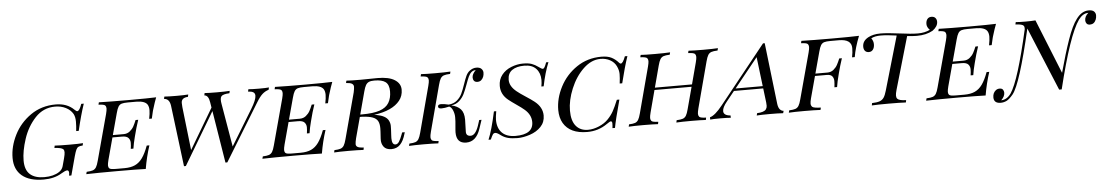

<svg xmlns="http://www.w3.org/2000/svg" viewBox="-38 -1149 9534 1656"><g transform="rotate(-5 4729.0 -321.5)"><path d="M516.6 -21.5Q516.6 -46.9 501 -46.9Q485.4 -46.9 450.2 -25.4Q385.7 14.2 293.5 14.2Q170.9 14.2 106.2 -40Q41.5 -94.2 41.5 -193.6Q41.5 -293 91.3 -392.3Q141.1 -491.7 234.6 -556.9Q328.1 -622.1 451.7 -622.1Q549.8 -622.1 609.4 -563Q625 -547.9 632.8 -547.9Q651.9 -547.9 672.4 -607.9H694.3Q662.1 -513.7 630.4 -377.9H608.4Q613.3 -420.9 613.3 -460Q613.3 -499 599.6 -525.9Q578.6 -562.5 537.4 -583.3Q496.1 -604 445.3 -604Q343.3 -604 272.9 -528.8Q202.6 -453.6 168.5 -349.4Q134.3 -245.1 134.3 -163.8Q134.3 -82.5 177 -44.2Q219.7 -5.9 300.3 -5.9Q380.9 -5.9 430.7 -39.1Q457 -56.6 465.3 -85.9L483.4 -152.8Q492.7 -187.5 492.7 -204.8Q492.7 -222.2 484.4 -231Q469.7 -246.1 408.7 -249L412.6 -269Q465.3 -266.1 543.2 -266.1Q621.1 -266.1 657.7 -269L653.3 -249Q628.4 -247.6 616.5 -241.5Q604.5 -235.4 596.4 -218.5Q588.4 -201.7 577.6 -163.1L533.7 0H513.7Q516.6 -13.7 516.6 -21.5Z M662.6 0 668 -20Q704.1 -21.5 721.9 -27.8Q739.7 -34.2 750.5 -51.3Q761.2 -68.4 771 -106L877.9 -502Q886.2 -534.2 886.2 -549.8Q886.2 -565.4 877.2 -575.7Q868.2 -585.9 819.8 -587.9L824.7 -607.9Q918.9 -605 1086.9 -605Q1254.9 -605 1320.8 -607.9Q1306.2 -571.3 1284.7 -500L1281.7 -488.8Q1271 -445.8 1267.6 -428.2H1244.6Q1253.9 -473.6 1253.9 -502.9Q1253.9 -531.2 1243.2 -549.8Q1222.7 -584.5 1147 -585H1073.7Q1037.6 -585 1019.8 -579.3Q1002 -573.7 991.2 -556.6Q980.5 -539.6 970.7 -502L920.4 -315.9H1013.7Q1045.4 -315.9 1067.6 -334Q1089.8 -352.1 1102.1 -374.5Q1114.3 -397 1127 -428.2H1149.9Q1124.5 -351.6 1113.8 -306.2L1107.4 -282.2Q1093.8 -230.5 1086.9 -184.1H1064Q1068.4 -212.4 1068.4 -236.8Q1068.4 -261.2 1053 -278.6Q1037.6 -295.9 997.6 -295.9H915L863.8 -106Q855.5 -73.7 855.5 -58.3Q855.5 -43 864.5 -33Q873.5 -22.9 922.9 -22.9H995.6Q1050.3 -22.9 1087.2 -39.8Q1124 -56.6 1151.4 -94.7Q1178.7 -132.8 1203.6 -200.2H1226.6Q1194.8 -102.5 1177.7 0Q1107.9 -2.9 932.9 -2.9Q757.8 -2.9 662.6 0Z M1598.6 -607.9 1594.2 -587.9Q1536.6 -585 1536.6 -540Q1536.6 -517.6 1538.6 -503.9L1581.5 -128.4L1788.6 -478L1781.2 -523.9Q1772 -585.9 1736.3 -587.9L1740.2 -607.9Q1776.9 -605 1845.9 -605Q1915 -605 1957.5 -607.9L1953.6 -587.9Q1896 -585 1882.3 -567.4Q1874.5 -556.6 1874.3 -539.1Q1874 -521.5 1877.4 -503.9L1941.4 -127.9L2129.4 -437Q2174.8 -511.7 2174.8 -546.9Q2174.8 -568.4 2159.7 -577.6Q2144.5 -586.9 2114.3 -587.9L2119.6 -607.9Q2149.9 -605 2211.7 -605Q2273.4 -605 2297.4 -607.9L2292.5 -587.9Q2261.7 -578.6 2237.8 -557.1Q2213.9 -535.6 2185.5 -488.8L1883.3 4.9H1867.2L1793.9 -447.3L1524.4 4.9H1508.3L1442.4 -523.9Q1434.1 -585.9 1387.2 -587.9L1391.6 -607.9Q1432.1 -605 1497.1 -605Q1562 -605 1598.6 -607.9Z M2187.5 0 2192.9 -20Q2229 -21.5 2246.8 -27.8Q2264.6 -34.2 2275.4 -51.3Q2286.1 -68.4 2295.9 -106L2402.8 -502Q2411.1 -534.2 2411.1 -549.8Q2411.1 -565.4 2402.1 -575.7Q2393.1 -585.9 2344.7 -587.9L2349.6 -607.9Q2443.8 -605 2611.8 -605Q2779.8 -605 2845.7 -607.9Q2831.1 -571.3 2809.6 -500L2806.6 -488.8Q2795.9 -445.8 2792.5 -428.2H2769.5Q2778.8 -473.6 2778.8 -502.9Q2778.8 -531.2 2768.1 -549.8Q2747.6 -584.5 2671.9 -585H2598.6Q2562.5 -585 2544.7 -579.3Q2526.9 -573.7 2516.1 -556.6Q2505.4 -539.6 2495.6 -502L2445.3 -315.9H2538.6Q2570.3 -315.9 2592.5 -334Q2614.7 -352.1 2627 -374.5Q2639.2 -397 2651.9 -428.2H2674.8Q2649.4 -351.6 2638.7 -306.2L2632.3 -282.2Q2618.7 -230.5 2611.8 -184.1H2588.9Q2593.3 -212.4 2593.3 -236.8Q2593.3 -261.2 2577.9 -278.6Q2562.5 -295.9 2522.5 -295.9H2439.9L2388.7 -106Q2380.4 -73.7 2380.4 -58.3Q2380.4 -43 2389.4 -33Q2398.4 -22.9 2447.8 -22.9H2520.5Q2575.2 -22.9 2612.1 -39.8Q2648.9 -56.6 2676.3 -94.7Q2703.6 -132.8 2728.5 -200.2H2751.5Q2719.7 -102.5 2702.6 0Q2632.8 -2.9 2457.8 -2.9Q2282.7 -2.9 2187.5 0Z M3078.6 -306.2Q3174.3 -306.2 3230.2 -325.2Q3286.1 -344.2 3310.5 -384.5Q3335 -424.8 3335 -482.9Q3335 -541 3304.7 -564.5Q3274.4 -587.9 3208 -587.9Q3177.7 -587.9 3160.9 -580.6Q3144 -573.2 3133.5 -555.2Q3123 -537.1 3113.8 -502L3061.5 -306.2ZM3311 -79.6Q3311 -22.9 3342.3 -22.9Q3359.9 -22.9 3373.3 -43.2Q3386.7 -63.5 3402.8 -106.9L3407.7 -121.1H3430.7L3426.8 -107.9Q3409.2 -45.9 3379.6 -15.9Q3350.1 14.2 3304 14.2Q3257.8 14.2 3237.1 -13.7Q3216.3 -41.5 3218.8 -82L3222.7 -145Q3223.6 -164.6 3223.6 -172.9Q3223.6 -212.9 3210.9 -236.1Q3198.2 -259.3 3166.3 -271.2Q3134.3 -283.2 3074.2 -286.1H3056.2L3007.8 -106Q2999.5 -71.8 2999.5 -55.4Q2999.5 -39.1 3013.9 -30.5Q3028.3 -22 3066.9 -20L3063 0Q3016.1 -2.9 2933.6 -2.9Q2851.1 -2.9 2808.6 0L2813 -20Q2849.1 -21.5 2866.9 -27.8Q2884.8 -34.2 2895.5 -51.3Q2906.2 -68.4 2916 -106L3022 -502Q3028.8 -533.7 3028.8 -550.3Q3028.8 -566.9 3014.6 -576.4Q3000.5 -585.9 2962.9 -587.9L2967.8 -607.9Q3008.3 -605 3090.8 -605L3236.8 -606.9Q3335 -606.9 3385.5 -574.7Q3436 -542.5 3436 -489Q3436 -435.5 3404.8 -396Q3341.3 -315.4 3180.7 -293.5L3202.6 -290Q3281.2 -275.4 3303.2 -233.4Q3315.4 -210 3315.4 -186.5Q3315.4 -163.1 3314.9 -158.2L3312 -105Q3311 -87.4 3311 -79.6Z M3714.8 -20 3710.9 0Q3664.1 -2.9 3582 -2.9Q3500 -2.9 3457 0L3461.9 -20Q3497.1 -21.5 3514.6 -27.8Q3532.2 -34.2 3542.7 -51.5Q3553.2 -68.8 3563 -106L3668 -502Q3676.3 -533.7 3676.3 -549.3Q3676.3 -564.9 3667 -575.4Q3657.7 -585.9 3608.9 -587.9L3613.8 -607.9Q3653.8 -605 3737.3 -605Q3820.8 -605 3868.7 -607.9L3863.8 -587.9Q3827.1 -586.4 3809.3 -580.1Q3791.5 -573.7 3781 -556.6Q3770.5 -539.6 3760.7 -502L3655.8 -106Q3647.5 -73.7 3647.5 -58.3Q3647.5 -43 3656.2 -32.5Q3665 -22 3714.8 -20ZM3866.7 -81.1Q3866.7 -87.4 3867.7 -102.1L3874 -175.8Q3875 -184.1 3875 -212.4Q3875 -240.7 3863.5 -269.8Q3852.1 -298.8 3832 -308.1Q3792.5 -297.9 3764.2 -297.9Q3735.8 -297.9 3735.8 -316.4Q3735.8 -335 3762.7 -335Q3789.6 -335 3829.1 -325.2Q3873 -329.1 3901.1 -352.8Q3929.2 -376.5 3944.3 -408Q3959.5 -439.5 3975.3 -486.6Q3991.2 -533.7 4002.9 -558.8Q4014.6 -584 4032.7 -599.1Q4062 -622.1 4092.8 -622.1Q4123.5 -622.1 4137.7 -607.4Q4151.9 -592.8 4151.9 -574Q4151.9 -555.2 4145.8 -538.8Q4139.6 -522.5 4126.7 -510.7Q4113.8 -499 4093.8 -499Q4073.7 -499 4064.2 -510.7Q4054.7 -522.5 4054.7 -539.1Q4054.7 -569.8 4086.9 -601.1H4084Q4046.4 -601.1 4022.9 -550.3Q4012.2 -527.3 3996.1 -482.4Q3980 -437.5 3964.1 -404.8Q3948.2 -372.1 3920.4 -346.9Q3892.6 -321.8 3850.6 -316.4Q3903.8 -304.7 3931.2 -274.4Q3958.5 -244.1 3958.5 -183.6Q3958.5 -172.4 3958 -166L3955.6 -80.1Q3954.6 -41 3994.9 -41Q4035.2 -41 4063 -119.1L4079.6 -169.9H4099.6L4073.7 -92.8Q4037.6 14.2 3951.7 14.2Q3866.7 14.2 3866.7 -81.1Z M4644.5 -466.8Q4644.5 -527.3 4609.4 -565.2Q4574.2 -603 4507.1 -603Q4439.9 -603 4401.4 -575.9Q4362.8 -548.8 4362.8 -492.7Q4362.8 -436.5 4422.4 -388.7Q4448.7 -367.2 4495.6 -336.9Q4542.5 -306.6 4570.8 -284.2Q4636.7 -231.4 4636.7 -160.2Q4636.7 -103 4599.4 -63.7Q4562 -24.4 4503.9 -5.1Q4445.8 14.2 4396.5 14.2Q4347.2 14.2 4313.5 5.4Q4279.8 -3.4 4251 -25.1Q4222.2 -46.9 4208 -46.9Q4193.8 -46.9 4186 -35.6Q4178.2 -24.4 4164.6 6.8H4144.5Q4178.2 -72.8 4212.4 -232.9H4232.4Q4223.6 -182.1 4223.6 -159.2Q4223.6 -85.9 4263.9 -45.9Q4304.2 -5.9 4380.4 -5.9Q4533.7 -5.9 4533.7 -112.8Q4533.7 -175.3 4479 -222.7Q4455.6 -243.2 4412.6 -272.5Q4368.7 -302.7 4343.3 -323.2Q4281.7 -373 4281.7 -446.8Q4281.7 -502 4313 -541.7Q4344.2 -581.5 4395.3 -601.8Q4446.3 -622.1 4496.1 -622.1Q4545.9 -622.1 4573.7 -611.8Q4601.6 -601.6 4628.4 -581.8Q4655.3 -562 4664.1 -562Q4672.9 -562 4680.2 -574.2Q4687.5 -586.4 4697.8 -615.2H4717.8Q4681.6 -525.4 4658.7 -411.1H4638.7Q4644.5 -439.9 4644.5 -466.8Z M4766.1 -195.8Q4766.1 -296.9 4817.4 -396Q4868.7 -495.1 4962.2 -558.6Q5055.7 -622.1 5176.3 -622.1Q5231 -622.1 5264.4 -604.7Q5297.9 -587.4 5324.2 -557.1Q5331.5 -548.3 5338.4 -548.3Q5356.9 -548.3 5378.9 -607.9H5400.9Q5369.6 -515.6 5335.9 -377.9H5314Q5320.3 -427.2 5320.3 -460.2Q5320.3 -493.2 5303.2 -528.6Q5286.1 -564 5249.8 -584Q5213.4 -604 5167 -604Q5087.9 -604 5018.6 -537.8Q4949.2 -471.7 4907.7 -371.3Q4866.2 -271 4866.2 -182.1Q4866.2 -93.3 4903.8 -48.6Q4941.4 -3.9 5007.3 -3.9Q5053.2 -3.9 5102.1 -24.4Q5150.9 -44.9 5182.1 -77.1Q5213.4 -109.4 5232.4 -143.6Q5251.5 -177.7 5277.3 -240.2H5299.3Q5252 -66.9 5240.2 0H5218.3Q5221.2 -21.5 5221.2 -40.5Q5221.2 -59.6 5208.5 -59.6Q5201.2 -59.6 5171.9 -39.1Q5095.2 14.6 4998 14.2Q4850.6 13.7 4793.9 -82Q4766.6 -128.9 4766.1 -195.8Z M6030.8 -20 6026.9 0Q5984.4 -2.9 5901.4 -2.9Q5818.4 -2.9 5771.5 0L5775.9 -20Q5812 -21.5 5829.8 -27.8Q5847.7 -34.2 5858.2 -51.3Q5868.7 -68.4 5878.4 -106L5929.2 -295.9H5607.9L5557.6 -106Q5549.3 -73.7 5549.3 -58.3Q5549.3 -43 5558.1 -32.5Q5566.9 -22 5616.7 -20L5612.8 0Q5565.9 -2.9 5483.9 -2.9Q5401.9 -2.9 5358.9 0L5363.8 -20Q5398.9 -21.5 5416.5 -27.8Q5434.1 -34.2 5444.6 -51.5Q5455.1 -68.8 5464.8 -106L5569.8 -502Q5578.1 -533.7 5578.1 -549.3Q5578.1 -564.9 5568.8 -575.4Q5559.6 -585.9 5510.7 -587.9L5515.6 -607.9Q5555.7 -605 5639.4 -605Q5723.1 -605 5770.5 -607.9L5765.6 -587.9Q5729 -586.4 5711.2 -580.1Q5693.4 -573.7 5682.9 -556.6Q5672.4 -539.6 5662.6 -502L5613.3 -315.9H5934.6L5983.9 -502Q5992.2 -533.7 5992.2 -549.3Q5992.2 -564.9 5982.9 -575.4Q5973.6 -585.9 5924.8 -587.9L5929.7 -607.9Q5974.1 -605 6057.6 -605Q6141.1 -605 6184.6 -607.9L6179.7 -587.9Q6143.1 -586.4 6125.2 -580.1Q6107.4 -573.7 6096.9 -556.6Q6086.4 -539.6 6076.7 -502L5971.7 -106Q5963.4 -73.7 5963.4 -58.3Q5963.4 -43 5972.2 -32.5Q5981 -22 6030.8 -20Z M6510.3 -501.5 6306.2 -248H6541ZM6467.3 0 6472.7 -20Q6533.2 -22.5 6550.3 -45.9Q6560.1 -59.6 6560.1 -76.4Q6560.1 -93.3 6558.6 -104L6543.5 -228H6290L6221.7 -143.1Q6182.1 -94.7 6182.1 -63Q6182.1 -24.9 6242.7 -20V0Q6212.9 -2.9 6151.6 -2.9Q6090.3 -2.9 6064.5 0V-20Q6108.4 -31.2 6173.3 -112.8L6575.7 -615.2H6590.3L6652.3 -84Q6656.7 -50.8 6670.4 -35.9Q6684.1 -21 6701.7 -20L6696.3 0Q6656.2 -2.9 6581.5 -2.9Q6506.8 -2.9 6467.3 0Z M7338.9 -507.8Q7338.9 -585 7229.5 -585H7156.2Q7120.1 -585 7102.3 -579.3Q7084.5 -573.7 7073.7 -556.6Q7063 -539.6 7053.2 -502L7002.9 -315.9H7106.4Q7138.2 -315.9 7160.2 -334Q7182.1 -352.1 7194.3 -374.5Q7206.5 -397 7219.2 -428.2H7242.2Q7220.2 -361.8 7206.1 -306.2L7200.2 -282.7Q7187 -234.4 7179.2 -184.1H7156.2Q7160.2 -214.8 7160.2 -238.3Q7160.2 -261.7 7147.2 -278.8Q7134.3 -295.9 7100.1 -295.9H6997.6L6946.3 -106Q6939 -78.1 6939 -61.5Q6939 -44.9 6950.2 -33.4Q6961.4 -22 7024.4 -20L7019.5 0Q6968.8 -2.9 6878.9 -2.9Q6789.1 -2.9 6745.1 0L6750.5 -20Q6786.6 -21.5 6804.4 -27.8Q6822.3 -34.2 6833 -51.3Q6843.8 -68.4 6853.5 -106L6960.4 -502Q6968.8 -534.2 6968.8 -549.8Q6968.8 -565.4 6959.7 -575.7Q6950.7 -585.9 6902.3 -587.9L6907.2 -607.9Q7001.5 -605 7170.9 -605Q7340.3 -605 7406.2 -607.9Q7367.2 -510.3 7353.5 -428.2H7330.1Q7338.9 -470.2 7338.9 -507.8Z M7434.1 -511.2Q7434.1 -561.5 7485.8 -588.9Q7528.8 -611.8 7590.3 -611.8Q7651.9 -611.8 7754.6 -597.9Q7857.4 -584 7915.3 -584Q7973.1 -584 8019 -606Q7994.1 -630.9 7994.1 -657.7Q7994.1 -684.6 8006.6 -700.7Q8019 -716.8 8042 -716.8Q8064.9 -716.8 8076.4 -703.4Q8087.9 -689.9 8087.9 -669.9Q8087.9 -629.9 8042 -596.2Q7985.4 -564 7903.8 -564Q7870.6 -564 7819.3 -569.3L7688 -116.2Q7678.7 -84 7678.7 -66.4Q7678.7 -48.8 7687 -39.1Q7702.6 -21 7762.7 -20L7758.8 0Q7707 -2.9 7609.6 -2.9Q7512.2 -2.9 7463.9 0L7467.8 -20Q7511.2 -21.5 7533.9 -29.5Q7556.6 -37.6 7570.1 -57.1Q7583.5 -76.7 7594.7 -116.2L7730 -582Q7645.5 -594.2 7593 -594.2Q7540.5 -594.2 7509.8 -577.1Q7527.8 -552.2 7527.8 -524.2Q7527.8 -496.1 7514.9 -478.5Q7502 -460.9 7479.5 -460.9Q7457 -460.9 7445.6 -474.6Q7434.1 -488.3 7434.1 -511.2Z M7934.1 0 7939.5 -20Q7975.6 -21.5 7993.4 -27.8Q8011.2 -34.2 8022 -51.3Q8032.7 -68.4 8042.5 -106L8149.4 -502Q8157.7 -534.2 8157.7 -549.8Q8157.7 -565.4 8148.7 -575.7Q8139.6 -585.9 8091.3 -587.9L8096.2 -607.9Q8190.4 -605 8358.4 -605Q8526.4 -605 8592.3 -607.9Q8577.6 -571.3 8556.2 -500L8553.2 -488.8Q8542.5 -445.8 8539.1 -428.2H8516.1Q8525.4 -473.6 8525.4 -502.9Q8525.4 -531.2 8514.6 -549.8Q8494.1 -584.5 8418.5 -585H8345.2Q8309.1 -585 8291.3 -579.3Q8273.4 -573.7 8262.7 -556.6Q8252 -539.6 8242.2 -502L8191.9 -315.9H8285.2Q8316.9 -315.9 8339.1 -334Q8361.3 -352.1 8373.5 -374.5Q8385.7 -397 8398.4 -428.2H8421.4Q8396 -351.6 8385.3 -306.2L8378.9 -282.2Q8365.2 -230.5 8358.4 -184.1H8335.4Q8339.8 -212.4 8339.8 -236.8Q8339.8 -261.2 8324.5 -278.6Q8309.1 -295.9 8269 -295.9H8186.5L8135.3 -106Q8127 -73.7 8127 -58.3Q8127 -43 8136 -33Q8145 -22.9 8194.3 -22.9H8267.1Q8321.8 -22.9 8358.6 -39.8Q8395.5 -56.6 8422.9 -94.7Q8450.2 -132.8 8475.1 -200.2H8498Q8466.3 -102.5 8449.2 0Q8379.4 -2.9 8204.3 -2.9Q8029.3 -2.9 7934.1 0Z M8611.3 -9.8Q8611.3 22.5 8579.6 53.2H8581.5Q8630.4 51.3 8665.5 1Q8736.3 -104 8835.4 -541.5Q8836.4 -560.5 8829.6 -569.8Q8818.8 -585 8758.3 -587.9L8763.2 -607.9Q8794.4 -605 8846.7 -605Q8898.9 -605 8933.6 -607.9L9123 -137.2Q9167 -299.8 9208.5 -418.7Q9250 -537.6 9290.5 -589.8Q9337.4 -653.8 9398.4 -653.8Q9430.7 -653.8 9444.6 -639.6Q9458.5 -625.5 9458.5 -605.5Q9458.5 -585.4 9451.7 -568.8Q9436 -530.8 9399.4 -530.8Q9379.4 -530.8 9370.4 -542.7Q9361.3 -554.7 9361.3 -569.8Q9361.3 -605 9393.6 -632.8H9390.6Q9345.2 -631.8 9308.6 -582Q9220.2 -457.5 9107.4 4.9H9085.4L8857.9 -543.9Q8749.5 -73.7 8681.6 11.2Q8647.9 51.8 8623.5 63Q8599.1 74.2 8574.2 74.2Q8514.2 74.2 8514.2 22Q8514.2 -16.6 8541.5 -38.1Q8555.2 -48.8 8574.5 -48.8Q8593.8 -48.8 8602.5 -37.1Q8611.3 -25.4 8611.3 -9.8Z"/></g></svg>

Font: PlayfairDisplaySC-Italic
Style: Italic
Weight: 400
Italic angle: -14°
Designer: Claus Eggers Sørensen
Foundry: Claus Eggers Sørensen
Version: Version 1.004;PS 001.004;hotconv 1.0.70;makeotf.lib2.5.58329